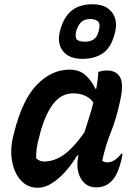

<svg xmlns="http://www.w3.org/2000/svg" viewBox="-20 -876 640 907"><path d="M309 -547Q356 -547 385 -520Q414 -493 430 -457H435Q439 -479 441.5 -500Q444 -521 444 -536Q464 -543 487 -543Q529 -543 547.5 -510.5Q566 -478 546 -393Q530 -317 503.5 -250.5Q477 -184 463 -117Q472 -109 488 -109Q521 -109 553 -150H559Q558 -142 556 -132.5Q554 -123 551 -111Q544 -84 534 -61.5Q524 -39 512 -26Q496 -8 478 0.5Q460 9 434 9Q386 9 361.5 -33.5Q337 -76 350 -140V-142H345Q319 -99 288 -64.5Q257 -30 224 -9.5Q191 11 159 11Q120 11 93 -10.5Q66 -32 51 -67Q36 -102 33.5 -144Q31 -186 41 -226L47 -251Q86 -406 155 -476.5Q224 -547 309 -547ZM151 -128Q159 -121 168 -117Q177 -113 189 -113Q236 -113 281.5 -145Q327 -177 379 -251Q389 -285 400.5 -319.5Q412 -354 421 -392Q389 -435 326 -435Q271 -435 233.5 -388Q196 -341 171 -252L167 -235Q149 -177 151 -128ZM417 -856Q461 -856 488 -837.5Q515 -819 524 -788.5Q533 -758 523 -722L521 -714Q504 -650 465.5 -624Q427 -598 369 -598Q305 -598 276.5 -636Q248 -674 264 -732L266 -739Q283 -798 320 -827Q357 -856 417 -856ZM406 -786Q379 -786 364 -772Q349 -758 341 -732L339 -725Q335 -705 341 -691Q352 -679 382 -679Q405 -679 422 -689.5Q439 -700 446 -729L448 -737Q454 -761 444 -774Q439 -779 429.5 -782.5Q420 -786 406 -786Z"/></svg>

Font: Recursive Sn Csl St SmB
Style: Italic
Weight: 600
Italic angle: -15°
Version: Version 1.079;hotconv 1.0.112;makeotfexe 2.5.65598; ttfautoh